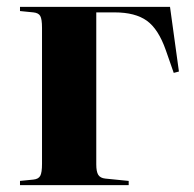

<svg xmlns="http://www.w3.org/2000/svg" viewBox="-20 -538 563 558"><path d="M38.1 0V-12.2L77.1 -16.1Q91.8 -17.6 96.9 -26.9Q102.1 -36.1 102.1 -62V-457Q102.1 -482.9 96.9 -491.7Q91.8 -500.5 77.1 -502L38.1 -505.9V-518.1H474.1L500 -330.1L484.9 -326.2L461.9 -392.1Q440.4 -453.6 406.7 -477.8Q373 -502 313 -502H259.8V-60.1Q259.8 -39.1 265.6 -29.8Q271.5 -20.5 286.1 -19L354 -12.2V0Z"/></svg>

Font: Display Regular
Style: Bold
Weight: 700
Designer: Latin by Veronika Burian and Jose Scaglione. Greek by Irene Vlachou. Cyrillic by Vera Evstafieva.
Foundry: TypeTogether
Version: Version 3.002